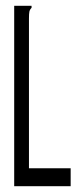

<svg xmlns="http://www.w3.org/2000/svg" viewBox="-20 -643 290 663"><path d="M29 -623H89V-616Q83 -610 81.5 -603Q80 -596 80 -579V-62H224V0H29Z"/></svg>

Font: Inconsolata UltraCondensed
Style: Regular
Weight: 400
Width: 1
Monospace: yes
Designer: Raph Levien, Cyreal, Brenton Simpson
Foundry: Raph Levien, Cyreal, Google
Version: Version 3.001; ttfautohint (v1.8.2.53-6de2)